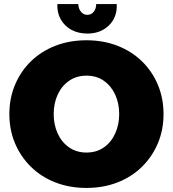

<svg xmlns="http://www.w3.org/2000/svg" viewBox="-20 -911 850 944"><path d="M405 13Q322 13 252.5 -14Q183 -41 132.5 -90.5Q82 -140 54 -206Q26 -272 26 -350Q26 -428 54 -494.5Q82 -561 132.5 -610Q183 -659 252.5 -686Q322 -713 405 -713Q488 -713 557.5 -686Q627 -659 677.5 -610Q728 -561 756 -494.5Q784 -428 784 -350Q784 -272 756 -206Q728 -140 677.5 -90.5Q627 -41 557.5 -14Q488 13 405 13ZM405 -161Q455 -161 491 -186.5Q527 -212 546.5 -255Q566 -298 566 -350Q566 -403 546.5 -445.5Q527 -488 491 -513.5Q455 -539 405 -539Q356 -539 319.5 -513.5Q283 -488 263.5 -445.5Q244 -403 244 -350Q244 -298 263.5 -255Q283 -212 319.5 -186.5Q356 -161 405 -161ZM409 -746Q365 -746 331 -764.5Q297 -783 278.5 -816Q260 -849 262 -891H365Q365 -870 377.5 -854Q390 -838 409 -838Q429 -838 441 -853.5Q453 -869 453 -891H554Q557 -827 516 -786.5Q475 -746 409 -746Z"/></svg>

Font: MuseoModerno Black
Style: Regular
Weight: 900
Designer: Pablo Cosgaya, Héctor Gatti, Marcela Romero, and the Authors of The MuseoModerno Project.
Foundry: Omnibus-Type Team
Version: Version 1.001